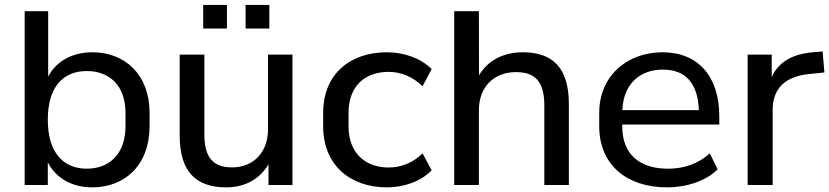

<svg xmlns="http://www.w3.org/2000/svg" viewBox="-20 -765 3430 794"><path d="M361.8 9.8C496.1 9.8 598.6 -82 598.6 -243.2V-297.4C598.6 -457.5 496.1 -548.8 361.8 -548.8C280.3 -548.8 212.9 -512.7 179.2 -448.2V-718.8H82V0H177.7V-93.8C211.4 -27.3 278.8 9.8 361.8 9.8ZM338.9 -67.4C240.7 -67.4 177.7 -135.3 177.7 -270C177.7 -405.3 240.7 -471.2 338.9 -471.2C429.7 -471.2 499 -414.6 499 -297.4V-243.2C499 -126 429.7 -67.4 338.9 -67.4Z M915.5 9.8C994.1 9.8 1054.7 -24.9 1090.3 -85.9V0H1189.5V-539.1H1088.4V-230.5C1088.4 -135.3 1028.3 -72.8 939.9 -72.8C863.3 -72.8 825.2 -111.3 825.2 -208.5V-539.1H723.1V-204.6C723.1 -56.2 789.1 9.8 915.5 9.8ZM1093.8 -647V-744.6H995.6V-647ZM918.5 -647V-744.6H820.3V-647Z M1579.6 9.8C1649.4 9.8 1719.2 -13.7 1765.1 -60.5L1727.5 -130.9C1687 -90.3 1635.7 -72.3 1587.4 -72.3C1491.7 -72.3 1421.4 -130.9 1421.4 -242.7V-297.9C1421.4 -411.1 1491.2 -467.8 1587.4 -467.8C1638.2 -467.8 1687.5 -447.3 1727.5 -408.2L1765.1 -479.5C1720.7 -523.4 1653.3 -548.8 1579.1 -548.8C1430.7 -548.8 1316.4 -461.4 1316.4 -297.9V-242.7C1316.4 -81.5 1429.2 9.8 1579.6 9.8Z M1960.4 0V-309.6C1960.4 -403.8 2020.5 -466.8 2114.3 -466.8C2191.9 -466.8 2231 -428.2 2231 -329.6V0H2332.5V-334.5C2332.5 -483.9 2266.6 -548.8 2141.6 -548.8C2061.5 -548.8 1997.1 -514.6 1960.9 -453.6L1960.4 -718.8H1858.4V0Z M2738.3 9.8C2819.3 9.8 2900.4 -16.6 2947.8 -64.9L2915 -130.9C2866.2 -85.9 2805.2 -67.4 2742.2 -67.4C2627.9 -67.4 2553.2 -124 2553.2 -243.2V-250H2954.6V-283.7C2954.6 -450.2 2866.2 -548.8 2719.7 -548.8C2573.7 -548.8 2458 -451.7 2458 -297.4V-243.2C2458 -80.6 2574.7 9.8 2738.3 9.8ZM2721.7 -477.1C2814.5 -477.1 2865.7 -421.9 2870.1 -309.6H2553.7C2558.1 -417.5 2625.5 -477.1 2721.7 -477.1Z M3175.3 0V-311C3175.3 -398.4 3227.1 -449.7 3327.6 -459L3389.2 -465.3L3381.8 -552.2L3347.2 -549.3C3260.3 -543 3201.2 -511.2 3171.4 -446.8V-539.1H3071.8V0Z"/></svg>

Font: Winston
Style: Regular
Weight: 400
Designer: Vernon Adams, Kim Jin-seong, David Berlow, Cristiano Sobral
Foundry: The Winston Project Authors
Version: Version 3.004